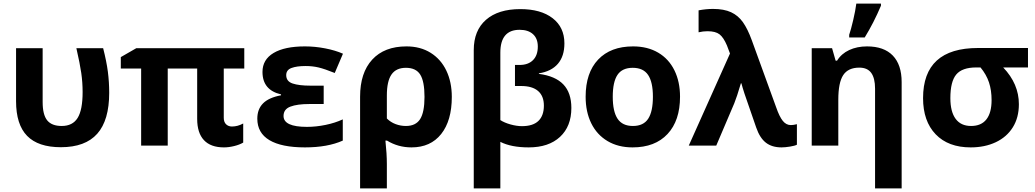

<svg xmlns="http://www.w3.org/2000/svg" viewBox="-20 -816 5801 1076"><path d="M70 -249V-546H219V-244Q219 -173 244.5 -141.5Q270 -110 326 -110Q387 -110 415 -155Q443 -200 443 -300Q443 -354 435.5 -406.5Q428 -459 408 -546H558Q577 -472 584.5 -414Q592 -356 592 -296Q592 -142 525 -66.5Q458 9 321 9Q194 9 132 -54.5Q70 -118 70 -249Z M1085 -150V-432H920V0H771V-432H657V-496L744 -546H1349V-432H1234V-156Q1234 -132 1247 -119.5Q1260 -107 1280 -107Q1312 -107 1343 -124V-17Q1323 -5 1292.5 2.5Q1262 10 1235 10Q1161 10 1123 -30.5Q1085 -71 1085 -150Z M1422 -151Q1422 -204 1454 -236.5Q1486 -269 1555 -282V-287Q1451 -311 1451 -413Q1451 -482 1513 -519Q1575 -556 1689 -556Q1745 -556 1802 -545Q1859 -534 1902 -515L1856 -407Q1799 -430 1765 -438Q1731 -446 1693 -446Q1643 -446 1613.5 -435Q1584 -424 1584 -395Q1584 -360 1620 -348Q1656 -336 1719 -336H1794V-233H1712Q1646 -233 1607.5 -218.5Q1569 -204 1569 -166Q1569 -105 1700 -105Q1751 -105 1804.5 -116Q1858 -127 1901 -147V-28Q1816 10 1689 10Q1558 10 1490 -30.5Q1422 -71 1422 -151Z M1998 -274Q1998 -408 2066 -482Q2134 -556 2258 -556Q2336 -556 2393.5 -520Q2451 -484 2481.5 -420Q2512 -356 2512 -273Q2512 -140 2452.5 -65Q2393 10 2286 10Q2211 10 2149 -28H2140Q2148 47 2148 103V240H1998ZM2359 -273Q2359 -360 2335 -398Q2311 -436 2255 -436Q2200 -436 2174 -398.5Q2148 -361 2148 -281V-152Q2169 -131 2197 -120.5Q2225 -110 2255 -110Q2310 -110 2334.5 -148.5Q2359 -187 2359 -273Z M2635 -535Q2635 -645 2703.5 -705Q2772 -765 2896 -765Q3011 -765 3077 -714Q3143 -663 3143 -573Q3143 -501 3106.5 -458.5Q3070 -416 3000 -405V-402Q3092 -390 3137 -343Q3182 -296 3182 -211Q3182 -108 3118.5 -49Q3055 10 2943 10Q2845 10 2784 -21V240H2635ZM3028 -224Q3028 -278 2995.5 -306Q2963 -334 2901 -334H2866V-452H2892Q2940 -452 2967 -479Q2994 -506 2994 -555Q2994 -600 2967 -624.5Q2940 -649 2892 -649Q2784 -649 2784 -521V-143Q2807 -128 2841.5 -118.5Q2876 -109 2905 -109Q2967 -109 2997.5 -138.5Q3028 -168 3028 -224Z M3262 -274Q3262 -408 3332 -482Q3402 -556 3528 -556Q3609 -556 3668.5 -521Q3728 -486 3759.5 -422Q3791 -358 3791 -274Q3791 -140 3721 -65Q3651 10 3525 10Q3444 10 3384.5 -25.5Q3325 -61 3293.5 -125Q3262 -189 3262 -274ZM3639 -274Q3639 -356 3612 -396Q3585 -436 3526 -436Q3467 -436 3440.5 -396.5Q3414 -357 3414 -274Q3414 -191 3441 -150.5Q3468 -110 3527 -110Q3586 -110 3612.5 -150.5Q3639 -191 3639 -274Z M4218 -101 4152 -292Q4140 -329 4135 -349H4132Q4109 -271 4095 -237L3994 0H3840L4071 -516L4054 -561Q4035 -606 4012.5 -623.5Q3990 -641 3945 -641Q3920 -641 3895 -635V-758Q3937 -766 3976 -766Q4037 -766 4077 -747.5Q4117 -729 4143.5 -691.5Q4170 -654 4193 -591L4330 -214Q4348 -162 4367 -138.5Q4386 -115 4412 -115Q4426 -115 4446 -120V-5Q4435 1 4407.5 5.5Q4380 10 4360 10Q4306 10 4272 -16.5Q4238 -43 4218 -101Z M4739 -621Q4749 -650 4761.5 -703.5Q4774 -757 4779 -796H4917V-784Q4877 -689 4826 -606H4739ZM4884 -319Q4884 -378 4862.5 -407.5Q4841 -437 4796 -437Q4733 -437 4705.5 -395Q4678 -353 4678 -257V0H4529V-546H4643L4663 -476H4671Q4695 -515 4739 -535.5Q4783 -556 4839 -556Q4934 -556 4983.5 -504.5Q5033 -453 5033 -356V240H4884Z M5153 -266Q5153 -547 5461 -547H5741V-438H5602Q5690 -346 5690 -232Q5690 -157 5656 -102.5Q5622 -48 5560.5 -19Q5499 10 5420 10Q5294 10 5223.5 -63.5Q5153 -137 5153 -266ZM5537 -255Q5537 -310 5522.5 -354Q5508 -398 5475 -438H5451Q5372 -438 5339 -398.5Q5306 -359 5306 -266Q5306 -190 5335.5 -150Q5365 -110 5422 -110Q5479 -110 5508 -147Q5537 -184 5537 -255Z"/></svg>

Font: OpenSansMMV
Style: Bold
Weight: 700
Foundry: Ascender Corporation
Version: Version 4.001